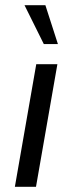

<svg xmlns="http://www.w3.org/2000/svg" viewBox="-20 -716 279 736"><path d="M37 0 119 -470H200L118 0ZM148 -547 74 -696H154L202 -547Z"/></svg>

Font: Gantari
Style: Italic
Weight: 400
Italic angle: -10°
Designer: Anugrah Pasau
Foundry: Lafontype
Version: Version 1.000; ttfautohint (v1.8.3)